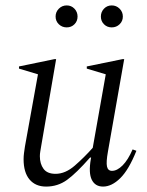

<svg xmlns="http://www.w3.org/2000/svg" viewBox="-20 -678 542 708"><path d="M150 10Q111 10 89 -16Q67 -42 67 -91Q67 -102 68.5 -113.5Q70 -125 72 -138L120 -404L50 -425V-433L181 -460H187L132 -140Q130 -128 128.5 -119Q127 -110 127 -102Q127 -74 140.5 -55.5Q154 -37 185 -37Q221 -37 256 -67.5Q291 -98 322 -133L370 -404L300 -425V-433L432 -460H438L378 -119Q371 -80 374.5 -64Q378 -48 393 -48Q412 -48 432 -68Q452 -88 469 -127L483 -122Q455 -52 423.5 -21Q392 10 360 10Q331 10 318.5 -15Q306 -40 315 -92L316 -97H312Q261 -39 227 -14.5Q193 10 150 10ZM226 -577Q209 -577 197 -588.5Q185 -600 185 -617Q185 -634 197 -646Q209 -658 226 -658Q243 -658 254.5 -646Q266 -634 266 -617Q266 -600 254.5 -588.5Q243 -577 226 -577ZM392 -577Q375 -577 363.5 -588.5Q352 -600 352 -617Q352 -634 363.5 -646Q375 -658 392 -658Q409 -658 421 -646Q433 -634 433 -617Q433 -600 421 -588.5Q409 -577 392 -577Z"/></svg>

Font: Spectral Light
Style: Italic
Weight: 300
Italic angle: -10°
Designer: Jean-Baptiste Levee
Foundry: Production Type
Version: Version 2.001